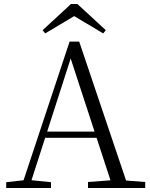

<svg xmlns="http://www.w3.org/2000/svg" viewBox="-20 -940 752 960"><path d="M367 -920 509 -789 496 -773 325 -875H377L206 -773L193 -789L335 -920ZM11 0V-29L109 -40H127L235 -29V0ZM85 0 328 -732H376L623 0H545L323 -679H343L339 -665L125 0ZM192 -251 195 -282H496L499 -251ZM420 0V-30L553 -40H577L706 -30V0Z"/></svg>

Font: Noto Serif JP ExtraLight Light
Style: Regular
Weight: 300
Version: Version 2.003-H1;hotconv 1.1.1;makeotfexe 2.6.0